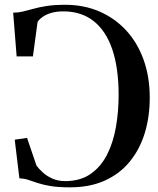

<svg xmlns="http://www.w3.org/2000/svg" viewBox="-20 -772 660 802"><path d="M272.5 10.5Q222.5 10.5 190.2 5Q158 -0.5 136.5 -7.8Q115 -15 97.8 -20.8Q80.5 -26.5 61 -27L41.5 -188.5L93 -196L132.5 -80Q142.5 -66.5 159 -51.5Q175.5 -36.5 199 -26Q222.5 -15.5 252 -15.5Q316 -15.5 359 -45.8Q402 -76 427.8 -127.2Q453.5 -178.5 464.5 -242.8Q475.5 -307 475.5 -375Q475.5 -488 449 -565.8Q422.5 -643.5 371 -684Q319.5 -724.5 244.5 -724.5Q215.5 -724.5 193.8 -718Q172 -711.5 157.8 -701.2Q143.5 -691 137 -680.5L117.5 -536.5H49.5L35 -719Q55.5 -719 75.5 -723.8Q95.5 -728.5 119.2 -735.2Q143 -742 175.2 -747Q207.5 -752 253 -752Q330.5 -752 395.2 -724Q460 -696 507 -645Q554 -594 579.8 -522.5Q605.5 -451 605.5 -364Q605.5 -284.5 584.8 -216.5Q564 -148.5 522.5 -97.5Q481 -46.5 418.5 -18Q356 10.5 272.5 10.5Z"/></svg>

Font: Merriweather 144pt Medium
Style: Regular
Weight: 500
Version: Version 2.100